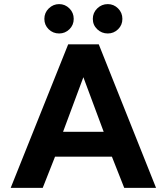

<svg xmlns="http://www.w3.org/2000/svg" viewBox="-20 -915 812 935"><path d="M196 -823Q196 -853 217.5 -874Q239 -895 268 -895Q297 -895 318 -874Q339 -853 339 -823Q339 -793 318 -772.5Q297 -752 268 -752Q238 -752 217 -772.5Q196 -793 196 -823ZM432 -823Q432 -853 453.5 -874Q475 -895 505 -895Q534 -895 555 -874Q576 -853 576 -823Q576 -793 555 -772.5Q534 -752 505 -752Q475 -752 453.5 -772.5Q432 -793 432 -823ZM312 -699H461L740 0H585L525 -152H248L188 0H32ZM485 -273 386 -539 287 -273Z"/></svg>

Font: Prompt SemiBold
Style: Regular
Weight: 600
Designer: Katatrad Team
Foundry: CadsonDemak
Version: Version 1.001